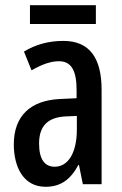

<svg xmlns="http://www.w3.org/2000/svg" viewBox="-20 -707 470 737"><path d="M348 -687H95V-615H348ZM223 -550C167 -550 116 -536 72 -509L101 -437C141 -460 175 -472 206 -472C254 -472 274 -436 274 -361V-330L211 -327C97 -322 33 -262 33 -153C33 -67 69 10 155 10C213 10 251 -18 281 -74H283L298 0H370V-362C370 -483 325 -550 223 -550ZM230 -260 275 -262V-210C275 -121 242 -67 190 -67C152 -67 130 -95 130 -156C130 -222 162 -256 230 -260Z"/></svg>

Font: Noto Sans Arabic UI XCn Md
Style: Regular
Weight: 500
Width: 2
Designer: Monotype Design Team, Nadine Chahine and Nizar Qandah
Foundry: Monotype Imaging Inc.
Version: Version 2.010